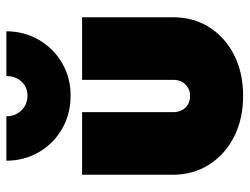

<svg xmlns="http://www.w3.org/2000/svg" viewBox="-110 -659 781 601"><g transform="rotate(-90 280.5 -358.5)"><path d="M281 12Q209 12 153.5 -16Q98 -44 66 -94Q34 -144 34 -208V-492H230V-206Q230 -191 236.5 -179Q243 -167 254.5 -160.5Q266 -154 281 -154Q302 -154 316.5 -168.5Q331 -183 331 -206V-492H527V-208Q527 -143 495.5 -93.5Q464 -44 408.5 -16Q353 12 281 12ZM483 -729Q483 -673 456 -627Q429 -581 383.5 -554.5Q338 -528 282 -528Q224 -528 178 -554.5Q132 -581 105 -627Q78 -673 78 -729H217Q217 -701 235.5 -682Q254 -663 282 -663Q300 -663 313.5 -671.5Q327 -680 335 -695Q343 -710 343 -729Z"/></g></svg>

Font: Outfit Thin Black
Style: Regular
Weight: 900
Version: Version 1.100;gftools[0.9.27]